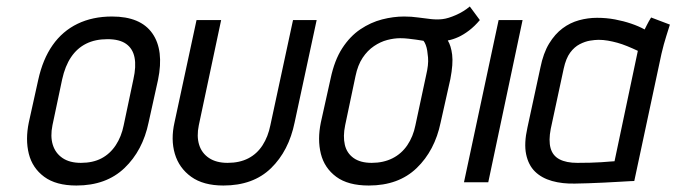

<svg xmlns="http://www.w3.org/2000/svg" viewBox="-20 -563 2089 593"><path d="M439 -185 468 -316Q487 -408 450.5 -460Q414 -512 326 -512Q266 -512 219.5 -489.5Q173 -467 142.5 -423.5Q112 -380 98 -316L69 -185Q58 -132 69 -88Q80 -44 116.5 -17Q153 10 216 10Q308 10 364.5 -44Q421 -98 439 -185ZM392 -318 362 -176Q355 -141 337.5 -114.5Q320 -88 293.5 -74Q267 -60 230 -60Q195 -60 173 -75Q151 -90 143 -116Q135 -142 142 -176L172 -318Q181 -359 199.5 -386.5Q218 -414 246 -428Q274 -442 312 -442Q349 -442 369.5 -427.5Q390 -413 395.5 -385.5Q401 -358 392 -318Z M890 -185 958 -501H885L815 -176Q808 -141 791 -114.5Q774 -88 747 -74Q720 -60 683 -60Q648 -60 625.5 -75Q603 -90 595 -116Q587 -142 594 -176L663 -501H587L519 -185Q507 -132 520 -88Q533 -44 570.5 -17Q608 10 670 10Q762 10 817 -43.5Q872 -97 890 -185Z M1462 -501 1431 -543Q1412 -527 1388 -516.5Q1364 -506 1347 -504Q1331 -502 1311.5 -504Q1292 -506 1271.5 -509Q1251 -512 1228 -512Q1195 -512 1160 -503Q1125 -494 1093 -472.5Q1061 -451 1037 -414Q1013 -377 1001 -320L971 -185Q960 -132 971 -88Q982 -44 1018.5 -17Q1055 10 1119 10Q1211 10 1267 -44Q1323 -98 1341 -185L1371 -319Q1380 -366 1376.5 -394Q1373 -422 1363 -438Q1379 -441 1395.5 -448.5Q1412 -456 1429 -469Q1446 -482 1462 -501ZM1296 -330 1263 -176Q1256 -141 1238 -114.5Q1220 -88 1192 -74Q1164 -60 1128 -60Q1093 -60 1072 -75Q1051 -90 1045 -116Q1039 -142 1046 -176L1078 -328Q1085 -362 1100 -384.5Q1115 -407 1135 -420.5Q1155 -434 1176 -439.5Q1197 -445 1216 -445Q1229 -445 1241.5 -443.5Q1254 -442 1265.5 -440.5Q1277 -439 1288 -437Q1292 -432 1295 -424Q1298 -416 1299.5 -406.5Q1301 -397 1302 -385.5Q1303 -374 1301.5 -360.5Q1300 -347 1296 -330Z M1413 0H1488L1594 -501H1520Z M2049 -487 1991 -509Q1984 -498 1977.5 -485Q1971 -472 1971 -472Q1953 -482 1929.5 -490Q1906 -498 1879.5 -503Q1853 -508 1824 -508Q1796 -508 1768.5 -500.5Q1741 -493 1717.5 -475.5Q1694 -458 1676 -428.5Q1658 -399 1649 -354L1609 -169Q1598 -120 1605 -86.5Q1612 -53 1632.5 -33Q1653 -13 1685 -4Q1717 5 1756 4Q1773 4 1796.5 3Q1820 2 1845 1Q1870 0 1891.5 -1.5Q1913 -3 1926.5 -3.5Q1940 -4 1939 -4L2023 -397Q2030 -427 2038 -452Q2046 -477 2049 -487ZM1681 -165 1721 -351Q1728 -383 1741 -400.5Q1754 -418 1770.5 -426.5Q1787 -435 1802.5 -437.5Q1818 -440 1829 -440Q1843 -440 1857.5 -437.5Q1872 -435 1886.5 -431Q1901 -427 1917 -420.5Q1933 -414 1950 -406L1878 -65Q1874 -65 1863.5 -64Q1853 -63 1837.5 -62Q1822 -61 1803 -60.5Q1784 -60 1763 -60Q1729 -60 1708 -71Q1687 -82 1680.5 -105.5Q1674 -129 1681 -165Z"/></svg>

Font: Advent Pro Medium
Style: Italic
Weight: 500
Italic angle: -12°
Version: Version 3.000